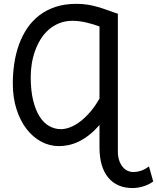

<svg xmlns="http://www.w3.org/2000/svg" viewBox="-20 -745 814 995"><path d="M495.6 -607.9Q480 -613.8 462.2 -619.1Q444.3 -624.5 426 -628.7Q407.7 -632.8 389.9 -635Q372.1 -637.2 356.4 -637.2Q318.4 -637.2 287.4 -624.8Q256.3 -612.3 232.2 -591.1Q208 -569.8 190.4 -541.3Q172.9 -512.7 161.4 -480.5Q149.9 -448.2 144.5 -413.8Q139.2 -379.4 139.2 -346.7Q139.2 -276.4 151.6 -225.3Q164.1 -174.3 185.3 -140.9Q206.5 -107.4 235.1 -91.6Q263.7 -75.7 295.4 -75.7Q319.3 -75.7 345.5 -86.2Q371.6 -96.7 397.7 -116.9Q423.8 -137.2 449 -166.7Q474.1 -196.3 495.6 -234.4ZM590.8 39.1Q590.8 66.9 597.9 87.2Q605 107.4 616.2 120.6Q627.4 133.8 641.4 140.1Q655.3 146.5 668.9 146.5Q690.9 146.5 711.2 139.6Q731.4 132.8 752 117.2L773.9 195.3Q753.4 210.9 724.6 220.2Q695.8 229.5 666.5 229.5Q626.5 229.5 594.7 215.8Q563 202.1 541 175.5Q519 148.9 507.3 109.9Q495.6 70.8 495.6 19.5V-97.7Q468.3 -65.9 441.2 -44.9Q414.1 -23.9 387.5 -11.2Q360.8 1.5 335.2 6.8Q309.6 12.2 285.6 12.2Q237.3 12.2 194.1 -10.7Q150.9 -33.7 117.9 -76.2Q85 -118.7 65.7 -178.5Q46.4 -238.3 46.4 -312.5Q46.4 -365.7 54.2 -417.2Q62 -468.8 78.6 -514.6Q95.2 -560.5 121.3 -599.1Q147.5 -637.7 184.1 -665.8Q220.7 -693.8 268.3 -709.5Q315.9 -725.1 376 -725.1Q407.7 -725.1 434.6 -720.7Q461.4 -716.3 486.6 -709Q511.7 -701.7 537.1 -692.4Q562.5 -683.1 590.8 -673.8Z"/></svg>

Font: Andika New Basic
Style: Regular
Weight: 400
Designer: Victor Gaultney, Annie Olsen, Julie Remington, Don Collingsworth, Eric Hays
Foundry: SIL International
Version: Version 5.500; ttfautohint (v1.8.3)